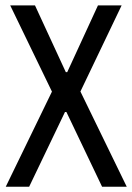

<svg xmlns="http://www.w3.org/2000/svg" viewBox="-20 -707 501 727"><path d="M1.8 0 176.7 -360.1 18.7 -686.5H112.5L229.2 -433.9H234.6L350.9 -686.5H440.5L284.5 -360.5L459.9 0H366.5L231.5 -282.8H226L90.4 0Z"/></svg>

Font: Archivo SemiBold ExtraCondensed
Style: Regular
Weight: 600
Width: 2
Version: Version 2.001